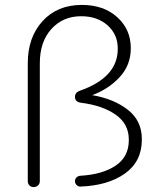

<svg xmlns="http://www.w3.org/2000/svg" viewBox="-20 -757 660 781"><path d="M306 -42Q396 -47 450 -83Q504 -119 504 -187V-189Q504 -253 450.5 -290.5Q397 -328 310 -339Q285 -342 285 -363Q285 -381 305 -388Q459 -442 459 -558V-560Q459 -617 417.5 -654Q376 -691 310 -691Q236 -691 189 -639Q142 -587 142 -500V-20Q142 -10 135 -3Q128 4 117 4Q106 4 99.5 -3Q93 -10 93 -20V-500Q93 -605 153 -671Q213 -737 313 -737Q402 -737 457 -687Q512 -637 512 -562V-560Q512 -492 466.5 -443Q421 -394 355 -370Q443 -355 500 -310.5Q557 -266 557 -191V-189Q557 -100 488 -51Q419 -2 306 2Q298 2 291.5 -4.5Q285 -11 285 -20Q285 -29 291 -35Q297 -41 306 -42Z"/></svg>

Font: Quicksand
Style: Regular
Weight: 400
Designer: Andrew Paglinawan
Foundry: Andrew Paglinawan
Version: 1.002